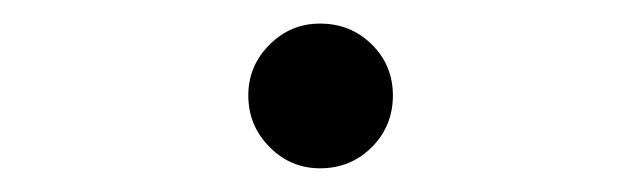

<svg xmlns="http://www.w3.org/2000/svg" viewBox="-20 -142 541 162"><path d="M189.5 -61.5Q189.5 -86.4 207.3 -104.2Q225.1 -122.1 250 -122.1Q275.9 -122.1 293.7 -104.5Q311.5 -86.9 311.5 -61.5Q311.5 -35.6 293.7 -17.8Q275.9 0 250 0Q225.1 0 207.3 -18.1Q189.5 -36.1 189.5 -61.5Z"/></svg>

Font: BabelStone Flags PUA
Style: Regular
Weight: 400
Designer: Andrew West
Foundry: BabelStone
Version: Version 4.12